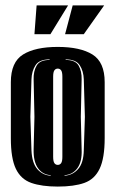

<svg xmlns="http://www.w3.org/2000/svg" viewBox="-20 -676 426 708"><path d="M193 12Q134 12 95.5 -1.5Q57 -15 38.5 -53.5Q20 -92 20 -166V-373Q20 -447 65 -475Q110 -503 193 -503Q276 -503 321 -475Q366 -447 366 -373V-167Q366 -93 347.5 -54Q329 -15 291 -1.5Q253 12 193 12ZM167 -28V-30Q137 -32 120 -56Q103 -80 104 -125L107 -245L104 -383Q103 -413 115 -434Q127 -455 163 -455V-457Q125 -457 111 -435.5Q97 -414 96 -383L92 -245L96 -122Q98 -75 117.5 -52.5Q137 -30 167 -28ZM218 -28Q248 -30 268 -52.5Q288 -75 289 -122L293 -245L289 -383Q288 -414 274 -435.5Q260 -457 222 -457V-455Q258 -455 270 -434Q282 -413 281 -383L278 -245L281 -125Q283 -80 265.5 -56Q248 -32 218 -30ZM193 -68Q201 -68 205.5 -74.5Q210 -81 210 -98V-393Q210 -410 205.5 -416.5Q201 -423 193 -423Q185 -423 180.5 -416.5Q176 -410 176 -393V-98Q176 -81 180.5 -74.5Q185 -68 193 -68ZM220 -550 248 -656H364L289 -550ZM107 -550 115 -656H231L166 -550Z"/></svg>

Font: Alumni Sans Inline One
Style: Regular
Weight: 400
Designer: Robert E. Leuschke
Foundry: Robert E. Leuschke
Version: Version 1.100; ttfautohint (v1.8.3)